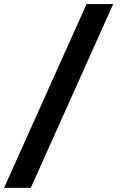

<svg xmlns="http://www.w3.org/2000/svg" viewBox="-77 -720 609 948"><path d="M-57 207.6 350.4 -700H481.9L75 207.6Z"/></svg>

Font: Red Hat Display VF
Style: Regular
Weight: 300
Designer: Pentagram, MCKL
Foundry: Pentagram, MCKL
Version: Version 1.023